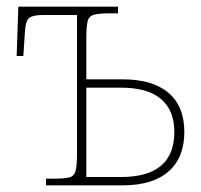

<svg xmlns="http://www.w3.org/2000/svg" viewBox="-20 -556 603 576"><path d="M118 0V-20H140Q174 -20 188.5 -24Q203 -28 207 -44Q211 -60 211 -94V-511H109Q79 -511 68 -502.5Q57 -494 55 -464L50 -388H30L35 -536H334V-516H310Q278 -516 262.5 -512Q247 -508 243 -492.5Q239 -477 239 -442V-318H348Q438 -318 485.5 -277.5Q533 -237 533 -160Q533 -83 485.5 -41.5Q438 0 348 0ZM239 -25H343Q503 -25 503 -160Q503 -225 463 -259Q423 -293 343 -293H239Z"/></svg>

Font: Noto Serif Thin
Style: Regular
Weight: 100
Designer: Monotype Design Team
Foundry: Monotype Imaging Inc.
Version: Version 2.015